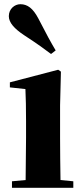

<svg xmlns="http://www.w3.org/2000/svg" viewBox="-20 -894 398 914"><path d="M245 -654C223 -691 202 -729 162 -807C137 -854 111 -874 77 -874C50 -874 22 -852 22 -817C22 -786 49 -757 94 -727C160 -684 191 -661 223 -637ZM101 0H329V-31L268 -37C267 -95 266 -182 266 -238V-392L270 -553L257 -562L27 -502V-478L101 -470C103 -423 104 -384 104 -318V-238L102 -37L37 -31V0Z"/></svg>

Font: GenKiMin2 TW H
Style: Regular
Weight: 900
Version: Version 2.100;PS 2.1;hotconv 16.6.51;makeotf.lib2.5.65220 DE